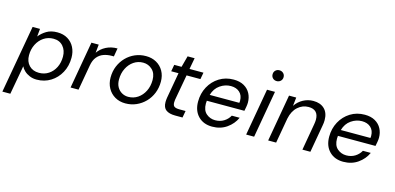

<svg xmlns="http://www.w3.org/2000/svg" viewBox="-94 -1228 4019 1955"><g transform="rotate(15 1915.0 -250.0)"><path d="M-14 220 113 -496H191L183 -414Q214 -453 259.5 -480.5Q305 -508 372 -508Q436 -508 482 -480Q528 -452 552.5 -404Q577 -356 577 -295Q577 -208 539.5 -138.5Q502 -69 437 -28.5Q372 12 290 12Q250 12 216.5 -2Q183 -16 159.5 -38Q136 -60 125 -84L70 220ZM295 -61Q352 -61 396 -90Q440 -119 465 -169Q490 -219 490 -283Q490 -349 452.5 -392Q415 -435 351 -435Q294 -435 249 -405Q204 -375 178 -323.5Q152 -272 152 -209Q152 -142 191 -101.5Q230 -61 295 -61Z M646 0 733 -496H810L801 -408Q833 -454 885.5 -481Q938 -508 1005 -508L990 -420H967Q922 -420 882.5 -406Q843 -392 815 -358.5Q787 -325 777 -267L730 0Z M1225 12Q1163 12 1115 -16Q1067 -44 1040 -93Q1013 -142 1013 -204Q1013 -270 1036 -325Q1059 -380 1099 -421Q1139 -462 1192 -485Q1245 -508 1307 -508Q1369 -508 1417 -481Q1465 -454 1492 -406Q1519 -358 1519 -295Q1519 -230 1496.5 -174Q1474 -118 1433.5 -76.5Q1393 -35 1340 -11.5Q1287 12 1225 12ZM1236 -60Q1292 -60 1336.5 -90Q1381 -120 1407 -172Q1433 -224 1433 -289Q1433 -359 1392.5 -397.5Q1352 -436 1296 -436Q1241 -436 1197 -406Q1153 -376 1127 -324Q1101 -272 1101 -207Q1101 -160 1119.5 -127.5Q1138 -95 1169 -77.5Q1200 -60 1236 -60Z M1748 0Q1686 0 1652 -24.5Q1618 -49 1618 -108Q1618 -118 1619 -129.5Q1620 -141 1622 -154L1670 -425H1593L1606 -496H1683L1715 -615H1789L1767 -496H1914L1901 -425H1755L1706 -154Q1704 -138 1704 -126Q1704 -95 1720.5 -83.5Q1737 -72 1774 -72H1839L1826 0Z M2140 12Q2048 12 1992.5 -45Q1937 -102 1937 -198Q1937 -284 1975 -354.5Q2013 -425 2079.5 -466.5Q2146 -508 2231 -508Q2296 -508 2340.5 -482.5Q2385 -457 2407.5 -414Q2430 -371 2430 -319Q2430 -299 2425.5 -273.5Q2421 -248 2417 -229H2021Q2019 -212 2019 -199Q2019 -128 2059 -93.5Q2099 -59 2153 -59Q2205 -59 2244.5 -83.5Q2284 -108 2306 -148H2389Q2358 -79 2293 -33.5Q2228 12 2140 12ZM2220 -437Q2160 -437 2107 -400.5Q2054 -364 2034 -294H2346Q2347 -300 2347.5 -305.5Q2348 -311 2348 -316Q2348 -373 2313 -405Q2278 -437 2220 -437Z M2656 -606Q2631 -606 2614.5 -622Q2598 -638 2598 -663Q2598 -688 2614.5 -704Q2631 -720 2656 -720Q2680 -720 2697 -704Q2714 -688 2714 -663Q2714 -638 2697 -622Q2680 -606 2656 -606ZM2497 0 2584 -496H2668L2581 0Z M2729 0 2816 -496H2892L2882 -406Q2914 -454 2964 -481Q3014 -508 3071 -508Q3145 -508 3188 -466.5Q3231 -425 3231 -348Q3231 -334 3229.5 -319.5Q3228 -305 3225 -290L3174 0H3090L3139 -281Q3141 -294 3142.5 -306Q3144 -318 3144 -329Q3144 -436 3039 -436Q2976 -436 2926.5 -392Q2877 -348 2860 -266L2813 0Z M3522 12Q3430 12 3374.5 -45Q3319 -102 3319 -198Q3319 -284 3357 -354.5Q3395 -425 3461.5 -466.5Q3528 -508 3613 -508Q3678 -508 3722.5 -482.5Q3767 -457 3789.5 -414Q3812 -371 3812 -319Q3812 -299 3807.5 -273.5Q3803 -248 3799 -229H3403Q3401 -212 3401 -199Q3401 -128 3441 -93.5Q3481 -59 3535 -59Q3587 -59 3626.5 -83.5Q3666 -108 3688 -148H3771Q3740 -79 3675 -33.5Q3610 12 3522 12ZM3602 -437Q3542 -437 3489 -400.5Q3436 -364 3416 -294H3728Q3729 -300 3729.5 -305.5Q3730 -311 3730 -316Q3730 -373 3695 -405Q3660 -437 3602 -437Z"/></g></svg>

Font: DeepMind Sans
Style: Italic
Weight: 400
Italic angle: -10°
Designer: Jonny Pinhorn / Modifications: Colophon Foundry
Foundry: Colophon Foundry
Version: Version 1.002; ttfautohint (v1.8.2)